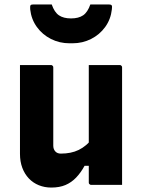

<svg xmlns="http://www.w3.org/2000/svg" viewBox="-20 -833 640 865"><path d="M209 -540Q213 -540 215 -538.5Q217 -537 218.5 -535Q220 -533 220 -529Q220 -485 220 -438.5Q220 -392 220 -346.5Q220 -301 220 -258Q220 -215 220 -177Q220 -161 229 -151Q238 -141 254 -141Q277 -141 297 -145Q317 -149 334.5 -157.5Q352 -166 368 -179.5Q384 -193 397 -212V-86H361Q344 -55 323 -33Q302 -11 275 0.5Q248 12 211 12Q181 12 155 1.5Q129 -9 110 -29Q91 -49 80.5 -77Q70 -105 70 -140Q70 -185 70 -230Q70 -275 70 -320Q70 -365 70 -410Q70 -442 70 -475Q70 -508 70 -540Q105 -540 140 -540Q175 -540 209 -540ZM519 -540Q523 -540 525 -538.5Q527 -537 528.5 -535Q530 -533 530 -529Q530 -457 530 -385.5Q530 -314 530 -242Q530 -170 530 -98Q530 -80 530 -63Q530 -46 530 -30Q530 -14 530 0Q505 0 481 0Q457 0 434.5 0Q412 0 391 0Q388 0 385.5 -1.5Q383 -3 381.5 -5Q380 -7 380 -11Q380 -99 380 -187.5Q380 -276 380 -364Q380 -452 380 -540Q405 -540 427.5 -540Q450 -540 473 -540Q496 -540 519 -540ZM300 -750Q334 -750 354.5 -764Q375 -778 387 -813Q408 -813 428.5 -813Q449 -813 470 -813Q480 -813 483 -809Q486 -805 484 -791Q479 -746 454 -711.5Q429 -677 390.5 -657.5Q352 -638 307 -638H293Q248 -638 209.5 -657.5Q171 -677 146 -711.5Q121 -746 116 -791Q115 -805 117.5 -809Q120 -813 130 -813Q151 -813 171.5 -813Q192 -813 213 -813Q225 -778 245.5 -764Q266 -750 300 -750Z"/></svg>

Font: Recursive ExtraBold
Style: Regular
Weight: 800
Version: Version 1.085